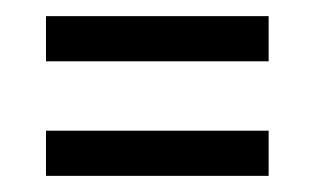

<svg xmlns="http://www.w3.org/2000/svg" viewBox="-20 -476 390 238"><path d="M37 -456H313V-400H37ZM37 -314H313V-258H37Z"/></svg>

Font: TypoPRO Bebas Neue
Style: Regular
Weight: 400
Designer: Ryoichi Tsunekawa
Foundry: Ryoichi Tsunekawa
Version: Version 001.003